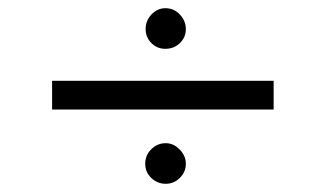

<svg xmlns="http://www.w3.org/2000/svg" viewBox="-20 -547 790 468"><path d="M383 -428Q363 -428 349 -442Q335 -456 335 -476Q335 -497 349.5 -512Q364 -527 383 -527Q404 -527 418.5 -511.5Q433 -496 433 -476Q433 -456 418.5 -442Q404 -428 383 -428ZM107 -280V-350H647V-280ZM384 -99Q364 -99 349 -113Q334 -127 334 -148Q334 -169 349 -183.5Q364 -198 384 -198Q403 -198 418 -182.5Q433 -167 433 -148Q433 -128 418.5 -113.5Q404 -99 384 -99Z"/></svg>

Font: Inconsolata ExtraExpanded Thin
Style: Regular
Weight: 100
Width: 8
Monospace: yes
Designer: Raph Levien, Cyreal, Brenton Simpson
Foundry: Raph Levien, Cyreal, Google
Version: Version 3.100; ttfautohint (v1.8.4.7-5d5b)